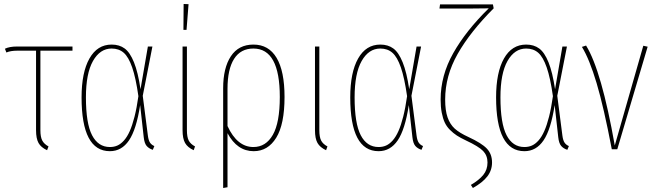

<svg xmlns="http://www.w3.org/2000/svg" viewBox="-20 -754 3313 970"><path d="M346.2 -498H184.1V-96.2Q184.1 -62 193.4 -44.2Q202.6 -26.4 225.1 -14.2L217.8 4.9Q187 -9.3 174.6 -31.7Q162.1 -54.2 162.1 -96.2V-498H67.9Q33.7 -498 12.2 -488.8L4.9 -507.8Q27.8 -519 65.9 -519H346.2Z M543.9 -528.8Q583 -528.8 609.9 -509Q636.7 -489.3 657 -439Q677.2 -388.7 689.9 -303.2L727.1 -519H750L701.2 -270L727.1 -68.8Q730.5 -43.5 738.5 -32.5Q746.6 -21.5 759.8 -16.1L752 2.9Q732.4 -3.4 720.9 -16.6Q709.5 -29.8 706.1 -61L688 -223.1Q668.9 -99.6 631.8 -44.9Q594.7 9.8 535.2 9.8Q392.1 9.8 392.1 -262.2Q392.1 -388.2 431.9 -458.5Q471.7 -528.8 543.9 -528.8ZM543.9 -508.8Q485.4 -508.8 449.7 -445.8Q414.1 -382.8 414.1 -262.2Q414.1 -130.4 445.1 -70.8Q476.1 -11.2 535.2 -11.2Q556.2 -11.2 573.2 -18.8Q590.3 -26.4 606.4 -44.4Q622.6 -62.5 635.5 -91.6Q648.4 -120.6 659.7 -164.8Q670.9 -209 679.2 -268.1Q666 -360.8 647.7 -413.6Q629.4 -466.3 605 -487.5Q580.6 -508.8 543.9 -508.8Z M907.7 -733.9 932.6 -732.9 922.4 -603H906.7ZM924.3 -519V-96.2Q924.3 -62 933.3 -44.2Q942.4 -26.4 965.3 -14.2L958.5 4.9Q927.7 -9.3 915 -31.7Q902.3 -54.2 902.3 -96.2V-519Z M1260.3 -528.8Q1337.4 -528.8 1377.4 -461.7Q1417.5 -394.5 1417.5 -264.2Q1417.5 -126 1375.5 -58.1Q1333.5 9.8 1261.7 9.8Q1178.2 9.8 1129.4 -81.1V191.9L1107.4 195.8V-308.1Q1107.4 -411.1 1146.5 -470Q1185.5 -528.8 1260.3 -528.8ZM1260.3 -11.2Q1323.2 -11.2 1358.4 -72.8Q1393.6 -134.3 1393.6 -264.2Q1393.6 -508.8 1260.3 -508.8Q1195.8 -508.8 1162.6 -456.5Q1129.4 -404.3 1129.4 -305.2V-117.2Q1178.2 -11.2 1260.3 -11.2Z M1593.3 -519V-96.2Q1593.3 -62 1602.3 -44.2Q1611.3 -26.4 1634.3 -14.2L1627.4 4.9Q1596.7 -9.3 1584 -31.7Q1571.3 -54.2 1571.3 -96.2V-519Z M1901.4 -528.8Q1940.4 -528.8 1967.3 -509Q1994.1 -489.3 2014.4 -439Q2034.7 -388.7 2047.4 -303.2L2084.5 -519H2107.4L2058.6 -270L2084.5 -68.8Q2087.9 -43.5 2095.9 -32.5Q2104 -21.5 2117.2 -16.1L2109.4 2.9Q2089.8 -3.4 2078.4 -16.6Q2066.9 -29.8 2063.5 -61L2045.4 -223.1Q2026.4 -99.6 1989.3 -44.9Q1952.1 9.8 1892.6 9.8Q1749.5 9.8 1749.5 -262.2Q1749.5 -388.2 1789.3 -458.5Q1829.1 -528.8 1901.4 -528.8ZM1901.4 -508.8Q1842.8 -508.8 1807.1 -445.8Q1771.5 -382.8 1771.5 -262.2Q1771.5 -130.4 1802.5 -70.8Q1833.5 -11.2 1892.6 -11.2Q1913.6 -11.2 1930.7 -18.8Q1947.8 -26.4 1963.9 -44.4Q1980 -62.5 1992.9 -91.6Q2005.9 -120.6 2017.1 -164.8Q2028.3 -209 2036.6 -268.1Q2023.4 -360.8 2005.1 -413.6Q1986.8 -466.3 1962.4 -487.5Q1938 -508.8 1901.4 -508.8Z M2470.2 -731.9 2474.1 -711.9Q2355.5 -593.3 2292.2 -481.7Q2229 -370.1 2229 -251Q2229 -195.8 2241.2 -160.9Q2253.4 -126 2277.3 -104.2Q2301.3 -82.5 2346.2 -62Q2413.6 -30.8 2439.7 -3.2Q2465.8 24.4 2465.8 66.9Q2465.8 106.4 2442.1 137.2Q2418.5 168 2369.1 195.8L2358.9 180.2Q2399.9 156.2 2421.4 129.9Q2442.9 103.5 2442.9 66.9Q2442.9 32.2 2420.9 9Q2398.9 -14.2 2333 -44.9Q2306.2 -57.6 2288.1 -69.3Q2270 -81.1 2253.2 -97.9Q2236.3 -114.7 2226.8 -135.3Q2217.3 -155.8 2211.7 -184.8Q2206.1 -213.9 2206.1 -251Q2206.1 -372.6 2270 -485.8Q2334 -599.1 2449.2 -711.9Q2423.3 -710.9 2355 -710.9H2200.2L2203.1 -731.9Z M2638.2 -528.8Q2677.2 -528.8 2704.1 -509Q2731 -489.3 2751.2 -439Q2771.5 -388.7 2784.2 -303.2L2821.3 -519H2844.2L2795.4 -270L2821.3 -68.8Q2824.7 -43.5 2832.8 -32.5Q2840.8 -21.5 2854 -16.1L2846.2 2.9Q2826.7 -3.4 2815.2 -16.6Q2803.7 -29.8 2800.3 -61L2782.2 -223.1Q2763.2 -99.6 2726.1 -44.9Q2689 9.8 2629.4 9.8Q2486.3 9.8 2486.3 -262.2Q2486.3 -388.2 2526.1 -458.5Q2565.9 -528.8 2638.2 -528.8ZM2638.2 -508.8Q2579.6 -508.8 2543.9 -445.8Q2508.3 -382.8 2508.3 -262.2Q2508.3 -130.4 2539.3 -70.8Q2570.3 -11.2 2629.4 -11.2Q2650.4 -11.2 2667.5 -18.8Q2684.6 -26.4 2700.7 -44.4Q2716.8 -62.5 2729.7 -91.6Q2742.7 -120.6 2753.9 -164.8Q2765.1 -209 2773.4 -268.1Q2760.3 -360.8 2741.9 -413.6Q2723.6 -466.3 2699.2 -487.5Q2674.8 -508.8 2638.2 -508.8Z M2940.9 -523.9Q3019 -397.5 3085.9 -19L3230 -522.9L3252 -518.1L3098.6 0H3070.8Q3030.3 -212.9 2994.1 -334Q2958 -455.1 2919.9 -517.1Z"/></svg>

Font: Fira Sans Compressed Thin
Style: Regular
Weight: 100
Width: 1
Designer: Carrois Corporate & Edenspiekermann AG
Foundry: Carrois Corporate GbR & Edenspiekermann AG
Version: Version 4.203;PS 004.203;hotconv 1.0.88;makeotf.lib2.5.64775